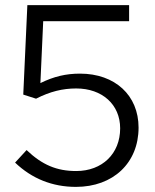

<svg xmlns="http://www.w3.org/2000/svg" viewBox="-20 -720 608 751"><path d="M277 11C423 11 522 -83 522 -221C522 -347 430 -432 293 -432C238 -432 191 -421 138 -395L149 -637H485V-700H87L71 -350L121 -334C176 -362 225 -374 278 -374C380 -374 450 -311 450 -218C450 -119 380 -51 278 -51C202 -51 145 -75 84 -133L39 -84C105 -21 185 11 277 11Z"/></svg>

Font: Red Hat Display
Style: Regular
Weight: 400
Designer: Pentagram, MCKL
Foundry: Pentagram, MCKL
Version: Version 1.023